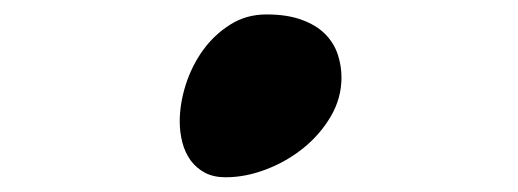

<svg xmlns="http://www.w3.org/2000/svg" viewBox="-20 -480 717 266"><path d="M292.5 -234.4Q275.9 -234.4 263.9 -240.7Q252 -247.1 244.1 -257.8Q236.3 -268.6 232.7 -282.5Q229 -296.4 229 -311.5Q229 -336.4 237.3 -362.5Q245.6 -388.7 261.2 -410.4Q276.9 -432.1 299.1 -446Q321.3 -460 349.1 -460Q377.9 -460 397.9 -452.6Q418 -445.3 430.2 -433.1Q442.4 -420.9 447.8 -405Q453.1 -389.2 453.1 -372.6Q453.1 -344.2 438.5 -319.1Q423.8 -293.9 400.6 -275.1Q377.4 -256.3 348.9 -245.4Q320.3 -234.4 292.5 -234.4Z"/></svg>

Font: Meddon
Style: Regular
Weight: 400
Designer: Vernon Adams
Foundry: Vernon Adams
Version: Version 1.000